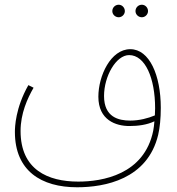

<svg xmlns="http://www.w3.org/2000/svg" viewBox="-20 -604 748 812"><path d="M580 -531C594 -531 606 -543 606 -557C606 -572 594 -584 580 -584C565 -584 553 -572 553 -557C553 -543 565 -531 580 -531ZM482 -531C496 -531 508 -543 508 -557C508 -572 496 -584 482 -584C467 -584 455 -572 455 -557C455 -543 467 -531 482 -531ZM306 188C422 188 604 155 649 -34C656 -64 660 -103 660 -148C660 -286 612 -396 531 -396C448 -396 396 -283 396 -195C396 -96 470 -71 527 -71C564 -71 602 -76 633 -91C632 -76 630 -62 628 -51C590 135 412 164 311 164C183 164 67 114 67 -50C67 -124 96 -188 122 -233L100 -244C45 -147 43 -66 43 -46C43 119 155 188 306 188ZM420 -198C420 -282 471 -371 526 -371C594 -371 636 -274 636 -146C636 -136 635 -126 635 -116C607 -104 569 -94 531 -94C482 -94 420 -108 420 -198Z"/></svg>

Font: Noto Sans Arabic UI Cn Th
Style: Regular
Weight: 100
Width: 3
Designer: Monotype Design Team, Nadine Chahine and Nizar Qandah
Foundry: Monotype Imaging Inc.
Version: Version 2.010